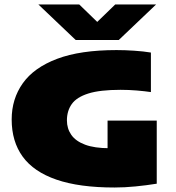

<svg xmlns="http://www.w3.org/2000/svg" viewBox="-20 -826 785 855"><path d="M490 9Q333 9 231.5 -26Q130 -61 81 -128.5Q32 -196 32 -294Q32 -385.5 81.5 -455.2Q131 -525 234.2 -564Q337.5 -603 499 -603Q536.5 -603 577.8 -600.2Q619 -597.5 652 -592V-416Q624.5 -420 589.2 -423Q554 -426 517 -426Q425 -426 373 -409.5Q321 -393 299.5 -362.5Q278 -332 278 -290Q278 -253.5 297.5 -225.5Q317 -197.5 358.8 -181.8Q400.5 -166 468 -166Q495 -166 528 -168.2Q561 -170.5 588 -174L459 -70V-289H678V-8Q631.5 -0.5 583.2 4.2Q535 9 490 9ZM317 -648 151 -806H333L432 -710H394L493 -806H675L509 -648Z"/></svg>

Font: Encode Sans SC Expanded Black
Style: Regular
Weight: 900
Width: 7
Designer: Multiple Designers
Foundry: Impallari Type
Version: Version 3.002